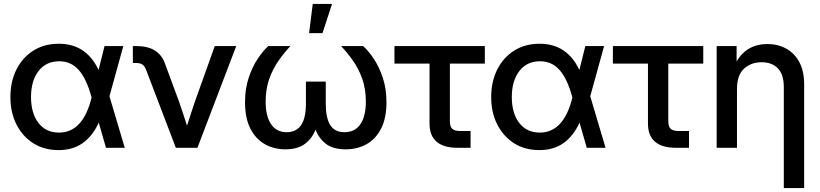

<svg xmlns="http://www.w3.org/2000/svg" viewBox="-20 -749 4153 973"><path d="M276.9 11.7Q203.6 11.7 148.9 -22.9Q94.2 -57.6 63.5 -118.2Q32.7 -178.7 32.7 -256.8Q32.7 -335.4 63.2 -396.5Q93.8 -457.5 148.9 -492.4Q204.1 -527.3 278.3 -527.3Q417 -527.3 479.5 -394.5L509.8 -515.6H605L534.7 -261.2L612.3 0H517.1L480.5 -127.4Q449.2 -59.6 399.2 -23.9Q349.1 11.7 276.9 11.7ZM444.3 -255.4 442.9 -259.3Q418 -350.6 378.9 -394.5Q339.8 -438.5 280.3 -438.5Q213.4 -438.5 175.3 -388.9Q137.2 -339.4 137.2 -257.3Q137.2 -175.3 174.8 -126.2Q212.4 -77.1 279.3 -77.1Q400.9 -77.1 444.3 -255.4Z M871.1 0 720.7 -394.5Q713.4 -414.1 701.9 -421.9Q690.4 -429.7 669.4 -429.7H653.3V-515.6H671.4Q785.2 -515.6 816.4 -425.8L887.7 -232.9Q898.4 -202.1 908.2 -172.1Q918 -142.1 927.7 -112.3Q937.5 -142.1 947.3 -172.4Q957 -202.6 967.3 -232.9L1068.4 -515.6H1177.2L980.5 0Z M1426.3 7.8Q1368.2 7.8 1321.8 -18.6Q1275.4 -44.9 1248.5 -97.9Q1221.7 -150.9 1221.7 -230.5Q1221.7 -299.8 1240.5 -355.7Q1259.3 -411.6 1286.6 -452.1Q1314 -492.7 1339.8 -515.6H1451.7Q1420.9 -482.9 1392.1 -442.1Q1363.3 -401.4 1344.7 -349.9Q1326.2 -298.3 1326.2 -233.9Q1326.2 -160.2 1353.8 -119.6Q1381.3 -79.1 1432.6 -79.1Q1530.3 -79.1 1530.3 -222.7V-335.4H1630.9V-222.7Q1630.9 -152.3 1653.3 -115.7Q1675.8 -79.1 1725.6 -79.1Q1778.3 -79.1 1806.2 -119.1Q1834 -159.2 1834 -233.9Q1834 -298.3 1815.7 -349.9Q1797.4 -401.4 1768.3 -442.1Q1739.3 -482.9 1708.5 -515.6H1820.3Q1846.2 -492.7 1873.5 -452.1Q1900.9 -411.6 1919.7 -355.7Q1938.5 -299.8 1938.5 -230.5Q1938.5 -150.4 1911.4 -97.4Q1884.3 -44.4 1837.6 -18.3Q1791 7.8 1731.9 7.8Q1668 7.8 1631.8 -20Q1595.7 -47.9 1579.1 -92.3Q1562 -47.4 1525.1 -19.8Q1488.3 7.8 1426.3 7.8ZM1546.4 -581.1 1564.9 -729H1662.6L1614.3 -581.1Z M2299.8 0Q2156.7 0 2156.7 -123V-426.8H1979V-515.6H2437V-426.8H2259.8V-136.2Q2259.8 -107.4 2271.7 -96.2Q2283.7 -85 2314.5 -85H2364.7V0Z M2713.4 11.7Q2640.1 11.7 2585.4 -22.9Q2530.8 -57.6 2500 -118.2Q2469.2 -178.7 2469.2 -256.8Q2469.2 -335.4 2499.8 -396.5Q2530.3 -457.5 2585.4 -492.4Q2640.6 -527.3 2714.8 -527.3Q2853.5 -527.3 2916 -394.5L2946.3 -515.6H3041.5L2971.2 -261.2L3048.8 0H2953.6L2917 -127.4Q2885.7 -59.6 2835.7 -23.9Q2785.6 11.7 2713.4 11.7ZM2880.9 -255.4 2879.4 -259.3Q2854.5 -350.6 2815.4 -394.5Q2776.4 -438.5 2716.8 -438.5Q2649.9 -438.5 2611.8 -388.9Q2573.7 -339.4 2573.7 -257.3Q2573.7 -175.3 2611.3 -126.2Q2648.9 -77.1 2715.8 -77.1Q2837.4 -77.1 2880.9 -255.4Z M3406.7 0Q3263.7 0 3263.7 -123V-426.8H3085.9V-515.6H3543.9V-426.8H3366.7V-136.2Q3366.7 -107.4 3378.7 -96.2Q3390.6 -85 3421.4 -85H3471.7V0Z M3714.8 -296.9V0H3611.8V-515.6H3712.9V-438Q3765.6 -525.9 3868.7 -525.9Q3921.9 -525.9 3964.1 -502.7Q4006.3 -479.5 4030.8 -434.1Q4055.2 -388.7 4055.2 -321.3V204.1H3952.1V-308.6Q3952.1 -370.6 3922.4 -402.1Q3892.6 -433.6 3839.4 -433.6Q3786.6 -433.6 3750.7 -401.1Q3714.8 -368.7 3714.8 -296.9Z"/></svg>

Font: Inter Display Medium
Style: Regular
Weight: 500
Designer: Rasmus Andersson
Foundry: rsms
Version: Version 4.001;git-9221beed3